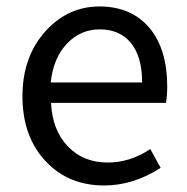

<svg xmlns="http://www.w3.org/2000/svg" viewBox="-20 -564 581 597"><path d="M303.7 12.7Q194.3 12.7 124 -60.5Q49.8 -137.7 49.8 -264.6Q49.8 -388.7 123 -468.8Q192.4 -543.9 289.1 -543.9Q388.7 -543.9 445.3 -476.6Q500 -410.2 500 -294.9Q500 -269.5 496.1 -244.1H138.7Q142.6 -159.2 190.9 -108.9Q239.3 -58.6 314.5 -58.6Q384.8 -58.6 447.3 -100.6L479.5 -42Q394.5 12.7 303.7 12.7ZM137.7 -307.6H421.9Q421.9 -387.7 387.2 -430.2Q352.5 -472.7 290 -472.7Q231.4 -472.7 189.5 -429.7Q145.5 -383.8 137.7 -307.6Z"/></svg>

Font: Bpmf GenYo Gothic R
Style: R
Weight: 400
Foundry: But Ko
Version: Version 1.320